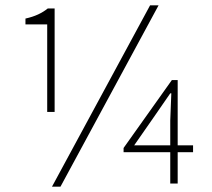

<svg xmlns="http://www.w3.org/2000/svg" viewBox="-20 -692 798 724"><path d="M158 -270V-600H76V-622Q103 -628 123.5 -637.5Q144 -647 160 -660H186V-270ZM176 12 546 -672H578L208 12ZM622 0V-238L626 -340H622L564 -256L486 -144H708V-118H446V-134L628 -390H650V0Z"/></svg>

Font: Source Sans 3 VF
Style: Regular
Weight: 200
Designer: Paul D. Hunt
Foundry: Adobe
Version: Version 3.046;hotconv 1.0.118;makeotfexe 2.5.65603